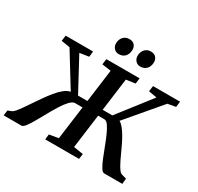

<svg xmlns="http://www.w3.org/2000/svg" viewBox="-223 -1192 1472 1426"><g transform="rotate(30 513.0 -479.0)"><path d="M-29 0 -23 -45 9.5 -58Q20 -62.5 34.2 -79.2Q48.5 -96 66.5 -121.5Q84.5 -147 104.5 -177Q128.5 -212.5 154.5 -249.8Q180.5 -287 207.2 -319.8Q234 -352.5 261.2 -374.5Q288.5 -396.5 315 -401L141.5 -683L67.5 -695L74 -743H309L304 -695L225.5 -683L376 -403.5H456.5L493.5 -684L416.5 -695L423 -743H708L702 -695L624 -683.5L587 -403.5H670.5L887.5 -682.5L816.5 -695L823 -743H1055L1049 -695L980.5 -682.5L736.5 -395Q754 -386 771.2 -365.2Q788.5 -344.5 805 -316.5Q821.5 -288.5 837 -256.8Q852.5 -225 866.5 -194Q878 -168.5 889 -145.5Q900 -122.5 910.8 -104.2Q921.5 -86 930.8 -74.5Q940 -63 948 -60L993 -47L988.5 0H833Q818.5 0 803 -25Q787.5 -50 771.2 -90Q755 -130 738.2 -174.5Q721.5 -219 704 -258.8Q686.5 -298.5 669 -323.8Q651.5 -349 633 -349H580L541.5 -58L624 -45L617.5 0H327.5L332.5 -45L411 -58L449 -344H386Q365 -344 341.2 -319.2Q317.5 -294.5 292.8 -255.2Q268 -216 243.8 -172Q219.5 -128 197.2 -88.8Q175 -49.5 156.2 -24.8Q137.5 0 124 0ZM482 -821Q458 -821 441.8 -838.8Q425.5 -856.5 426 -882.5Q427 -916.5 446.8 -937.2Q466.5 -958 497 -958Q526.5 -958 541.8 -941Q557 -924 556.5 -899Q556 -864.5 536.8 -842.8Q517.5 -821 482 -821ZM667 -821Q642.5 -821 626.5 -838.8Q610.5 -856.5 611 -882.5Q612 -916.5 631.5 -937.2Q651 -958 681.5 -958Q710.5 -958 726 -941Q741.5 -924 741 -899Q740.5 -864.5 721.2 -842.8Q702 -821 667 -821Z"/></g></svg>

Font: Merriweather SemiBold
Style: Italic
Weight: 600
Italic angle: -7.8°
Version: Version 2.101